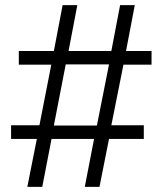

<svg xmlns="http://www.w3.org/2000/svg" viewBox="-20 -725 640 745"><path d="M86 0 123 -186H23V-239H133L179 -474H53V-527H189L223 -705H280L246 -527H412L446 -705H503L469 -527H568V-474H459L412 -239H538V-186H403L366 0H309L345 -186H180L144 0ZM189 -238H356L403 -475H235Z"/></svg>

Font: Nunito Sans 9pt Light
Style: Regular
Weight: 300
Version: Version 3.101;gftools[0.9.27]